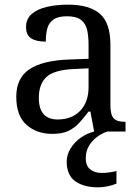

<svg xmlns="http://www.w3.org/2000/svg" viewBox="-20 -566 603 826"><path d="M205 10Q138 10 94 -29Q50 -68 50 -150Q50 -230 106.5 -268Q163 -306 278 -310L361 -313V-373Q361 -409 355 -436.5Q349 -464 329 -480Q309 -496 268 -496Q230 -496 210 -482Q190 -468 183.5 -443.5Q177 -419 177 -387Q135 -387 113.5 -401.5Q92 -416 92 -450Q92 -485 116.5 -506Q141 -527 182 -536.5Q223 -546 272 -546Q364 -546 409.5 -507Q455 -468 455 -373V-114Q455 -72 469 -57Q483 -42 517 -42H520V0H385L369 -86H361Q340 -58 320 -36.5Q300 -15 273.5 -2.5Q247 10 205 10ZM228 -52Q289 -52 325 -89.5Q361 -127 361 -191V-272L297 -269Q212 -265 179.5 -234.5Q147 -204 147 -145Q147 -52 228 -52ZM404 240Q340 240 303.5 213.5Q267 187 267 130Q267 99 284 72Q301 45 328 26Q355 7 385 0H442Q421 6 399.5 21.5Q378 37 363.5 60Q349 83 349 115Q349 148 368.5 163Q388 178 418 178Q432 178 447.5 176Q463 174 481 170V224Q465 231 442.5 235.5Q420 240 404 240Z"/></svg>

Font: Noto Serif Ahom
Style: Regular
Weight: 400
Designer: Monotype Design Team
Foundry: Monotype Imaging Inc.
Version: Version 2.007; ttfautohint (v1.8.4.7-5d5b)